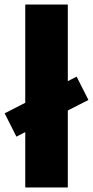

<svg xmlns="http://www.w3.org/2000/svg" viewBox="-58 -828 410 848"><path d="M332.5 -386.5 241.5 -340V0H53.5V-244.5L14.5 -224.5L-37.5 -327.5L53.5 -374V-808H241.5V-469.5L280.5 -489.5Z"/></svg>

Font: Encode Sans ExtraBold
Style: Regular
Weight: 800
Designer: Multiple Designers
Foundry: Impallari Type
Version: Version 2.000